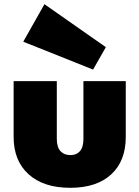

<svg xmlns="http://www.w3.org/2000/svg" viewBox="-20 -888 665 916"><path d="M315 8Q188 8 116.5 -56.5Q45 -121 45 -235V-501H251V-226Q251 -186 268.5 -167Q286 -148 316 -148Q345 -148 361.5 -167Q378 -186 378 -226V-501H580V-235Q580 -120 510.5 -56Q441 8 315 8ZM424 -556 91 -689 192 -868 485 -663Z"/></svg>

Font: Paytone One
Style: Regular
Weight: 400
Designer: Vernon Adams
Foundry: Vernon Adams
Version: Version 1.002; ttfautohint (v1.8.4.7-5d5b);gftools[0.9.23]